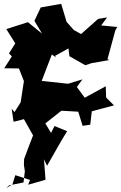

<svg xmlns="http://www.w3.org/2000/svg" viewBox="-20 -916 633 1004"><path d="M540 -825 493 -817 404 -738 366 -759 328 -802 300 -896 193 -877 160 -807 200 -740 126 -800 13 -764 60 -689 27 -637 42 -621 2 -559 79 -558 105 -492 88 -381 56 -330 41 -347 51 -279 105 -293 153 -208C137 -167 121 -126 106 -84L105 -53L110 -21L103 38L28 53L12 68L45 48L60 0L137 25L127 50L218 24L210 -83L226 -49C261 -109 294 -171 331 -230L265 -257L247 -221L186 -322L192 -251L301 -337L389 -332L412 -258L452 -264L460 -334L576 -365L535 -406L533 -465L423 -405L382 -461L411 -501L336 -478L198 -493L251 -631L273 -616L268 -624L338 -663L343 -622L426 -575L460 -586L552 -602L542 -606L583 -757L593 -775L509 -783Z"/></svg>

Font: Hussar Lance
Style: ExBd
Weight: 700
Foundry: Cannot Into Space Fonts, PlusOne Fonts
Version: Version 2.270